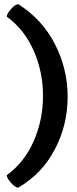

<svg xmlns="http://www.w3.org/2000/svg" viewBox="-20 -813 365 909"><path d="M65.9 75.7Q50.3 73.7 31.5 51.8Q12.7 29.8 11.7 16.6Q95.2 -43.9 139.4 -144.5Q183.6 -245.1 183.6 -358.9Q183.6 -472.7 139.4 -573.2Q95.2 -673.8 11.7 -734.4Q12.7 -747.6 31.5 -769.5Q50.3 -791.5 65.9 -793.5Q179.7 -722.2 240 -604.2Q300.3 -486.3 300.3 -354.5Q300.3 -221.7 239.7 -106Q179.2 9.8 65.9 75.7Z"/></svg>

Font: Coustard
Style: Regular
Weight: 400
Foundry: vernon adams
Version: Version 1.000